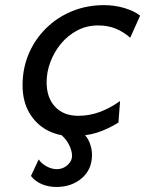

<svg xmlns="http://www.w3.org/2000/svg" viewBox="-20 -518 566 748"><path d="M447.8 -124.5 441.4 -40.5Q397.9 -13.7 356.4 -0.7Q314.9 12.2 259.8 12.2Q205.6 12.2 162.1 -11.7Q118.7 -35.6 93.3 -80.1Q67.9 -124.5 67.9 -186Q67.9 -251.5 91.8 -307.9Q115.7 -364.3 158.9 -407.2Q202.1 -450.2 260 -474.1Q317.9 -498 385.3 -498Q426.8 -498 465.1 -486.6Q503.4 -475.1 525.9 -457L487.3 -371.1Q460.4 -394.5 430.2 -406.7Q399.9 -418.9 362.3 -418.9Q317.9 -418.9 281 -399.4Q244.1 -379.9 217.5 -347.7Q190.9 -315.4 176.3 -276.4Q161.6 -237.3 161.6 -198.2Q161.6 -137.2 194.6 -102.1Q227.5 -66.9 284.7 -66.9Q328.6 -66.9 368.9 -81.8Q409.2 -96.7 447.8 -124.5ZM207.5 -1H300.3Q318.8 12.2 328.6 36.6Q338.4 61 338.4 85Q338.4 142.6 298.3 176.5Q258.3 210.4 200.2 210.4Q169.4 210.4 143.1 199.5Q116.7 188.5 100.6 167.5L130.9 103Q140.6 118.7 161.1 129.9Q181.6 141.1 201.2 141.1Q225.6 141.1 243.2 125Q260.7 108.9 260.7 89.4Q260.7 68.8 247.8 43.7Q234.9 18.6 207.5 -1Z"/></svg>

Font: Andika
Style: Italic
Weight: 400
Italic angle: -14°
Designer: Victor Gaultney, Annie Olsen, Julie Remington, Don Collingsworth, Eric Hays, Becca Hirsbrunner
Foundry: SIL International
Version: Version 6.101